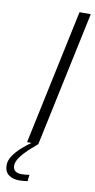

<svg xmlns="http://www.w3.org/2000/svg" viewBox="-165 -780 511 1033"><g transform="rotate(10 90.5 -264.0)"><path d="M25.5 0 182 -737.5H243.5L87 0ZM68.5 171 65 206Q43 210 18.5 210Q-17 210 -39.2 192.8Q-61.5 175.5 -61.5 141Q-61.5 114 -43.5 88Q-25.5 62 0.2 39.2Q26 16.5 49.5 0H87Q66.5 17 41 40.5Q15.5 64 -2.8 89.2Q-21 114.5 -21 136Q-21 175 26.5 175Q36.5 175 48.2 173.8Q60 172.5 68.5 171Z"/></g></svg>

Font: Epilogue Light
Style: Italic
Weight: 300
Italic angle: -12°
Designer: Tyler Finck
Foundry: Etcetera Type Co
Version: Version 2.111; ttfautohint (v1.8.3)